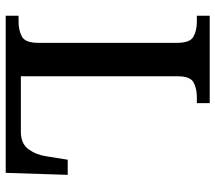

<svg xmlns="http://www.w3.org/2000/svg" viewBox="-61 -693 754 672"><g transform="rotate(90 316.0 -357.0)"><path d="M35 0V-45H56Q87 -45 108.5 -57Q130 -69 130 -115V-599Q130 -645 108.5 -657Q87 -669 56 -669H35V-714H341V-669H320Q290 -669 268.5 -657.5Q247 -646 247 -603V-53H441Q483 -53 502.5 -80Q522 -107 527 -142L539 -217H592L585 0Z"/></g></svg>

Font: Noto Serif Bengali Medium
Style: Regular
Weight: 500
Designer: Juan Bruce, Universal Thirst, Indian Type Foundry and the Monotype Design Team.
Foundry: Monotype Imaging Inc.
Version: Version 2.003; ttfautohint (v1.8.4.7-5d5b)